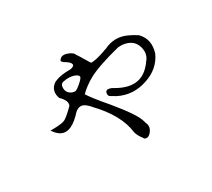

<svg xmlns="http://www.w3.org/2000/svg" viewBox="-128 -890 1256 1135"><g transform="rotate(-30 500.0 -323.0)"><path d="M607 1Q591 17 573 10Q567 7 565 1Q540 -31 535 -56Q520 -179 397 -307Q393 -312 389 -316.5Q385 -321 380 -325Q338 -367 296 -325L282 -310Q200 -229 142 -276Q125 -290 112 -310Q188 -310 209 -320Q230 -329 279 -378L282 -381Q296 -410 254 -451L253 -452Q235 -504 270 -536Q280 -546 296 -551Q329 -565 395 -565Q420 -569 422 -581Q422 -600 382 -622Q381 -623 380 -623Q369 -633 370 -639Q374 -645 380 -651Q401 -667 441 -648Q464 -636 467 -623Q469 -621 479.5 -604.5Q490 -588 509 -556Q513 -549 516 -544Q519 -539 521 -537Q556 -537 618 -559Q629 -564 636 -565Q714 -604 791 -568Q803 -563 817 -555Q831 -547 847 -537Q903 -480 876 -395Q838 -311 743 -280Q643 -246 553 -291Q545 -296 537 -300.5Q529 -305 521 -310Q507 -316 510 -335Q513 -357 539 -351Q552 -348 565 -339Q702 -260 787 -357Q796 -366 806 -381Q836 -415 825 -463Q811 -521 751 -534Q730 -539 706 -537Q630 -518 574.5 -499Q519 -480 484 -461Q432 -432 395 -395Q403 -381 428 -348.5Q453 -316 496 -266Q549 -202 580.5 -155.5Q612 -109 620 -78Q621 -76 621 -73.5Q621 -71 622 -69Q640 -35 610 -2ZM352 -438Q367 -437 406 -474Q419 -487 422 -493Q429 -508 400 -520Q366 -532 324 -523Q300 -517 302 -488Q303 -456 335 -442Q339 -441 343.5 -440Q348 -439 352 -438Z"/></g></svg>

Font: New Tegomin
Style: Regular
Weight: 400
Designer: Kyosuke Nagai
Version: Version 1.000